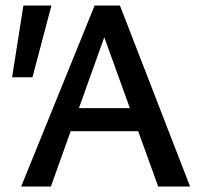

<svg xmlns="http://www.w3.org/2000/svg" viewBox="-20 -678 743 698"><path d="M555 0 338 -601H380L165 0H57L324 -658H416L671 0ZM175 -201 206 -285H494L539 -201ZM98 -397H24L65 -658H167Z"/></svg>

Font: Ysabeau SemiBold
Style: Regular
Weight: 600
Designer: Christian Thalmann (Catharsis Fonts)
Version: Version 2.000;gftools[0.9.27.dev2+g8671c4b]